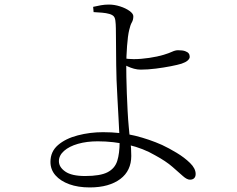

<svg xmlns="http://www.w3.org/2000/svg" viewBox="-20 -787 1040 841"><path d="M373 34Q322 34 283.5 20Q245 6 223 -19Q201 -44 201 -78Q201 -123 234 -151.5Q267 -180 320.5 -194Q374 -208 431 -208Q509 -208 571.5 -192.5Q634 -177 690 -152Q720 -138 754 -117.5Q788 -97 812.5 -73Q837 -49 837 -25Q837 -13 830.5 -6.5Q824 0 812 0Q799 0 781.5 -15.5Q764 -31 735.5 -56Q707 -81 659 -107Q608 -137 543 -152.5Q478 -168 408 -168Q360 -168 321.5 -157Q283 -146 260.5 -126Q238 -106 238 -81Q238 -55 266 -35.5Q294 -16 353 -16Q419 -16 451 -32.5Q483 -49 493.5 -82Q504 -115 504 -166Q504 -175 502.5 -204Q501 -233 499 -272.5Q497 -312 494.5 -355Q492 -398 490.5 -437Q489 -476 489 -502Q489 -528 488.5 -557.5Q488 -587 488 -614.5Q488 -642 487.5 -663Q487 -684 486 -690Q485 -707 479 -714.5Q473 -722 459 -726Q445 -730 427 -731.5Q409 -733 390 -734L388 -757Q405 -761 422 -764Q439 -767 457 -767Q481 -767 506 -759Q531 -751 547.5 -739Q564 -727 564 -716Q564 -700 557.5 -689Q551 -678 546 -656Q543 -644 540.5 -625.5Q538 -607 536.5 -585Q535 -563 534 -541.5Q533 -520 533 -500Q533 -483 533.5 -450.5Q534 -418 535.5 -378.5Q537 -339 539 -300.5Q541 -262 544 -231Q547 -194 551 -167.5Q555 -141 555 -104Q555 -72 543 -46.5Q531 -21 507 -3Q483 15 449.5 24.5Q416 34 373 34ZM596 -482Q582 -482 567 -486Q552 -490 538.5 -496.5Q525 -503 515 -508V-532Q529 -530 543.5 -529Q558 -528 566 -528Q597 -528 634 -533.5Q671 -539 697 -547Q720 -554 734 -560.5Q748 -567 760 -567Q780 -567 791 -563Q802 -559 806.5 -553Q811 -547 811 -538Q811 -530 802 -522Q793 -514 775 -508Q759 -503 728.5 -497Q698 -491 662.5 -486.5Q627 -482 596 -482Z"/></svg>

Font: Noto Serif HK ExtraLight Light
Style: Regular
Weight: 300
Version: Version 2.002-H1;hotconv 1.1.0;makeotfexe 2.6.0